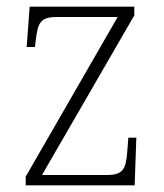

<svg xmlns="http://www.w3.org/2000/svg" viewBox="-20 -556 493 576"><path d="M57 0H384L389 -143H365L362 -104C358 -49 350 -31 300 -31H106L383 -510V-536H69L60 -415H85L87 -434C94 -488 100 -505 152 -505H333L57 -26Z"/></svg>

Font: Noto Serif Hebrew SemiCondensed ExtraLight
Style: Regular
Weight: 200
Width: 4
Designer: Monotype Design Team
Foundry: Monotype Imaging Inc.
Version: Version 2.004